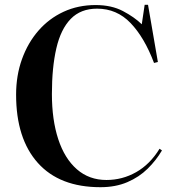

<svg xmlns="http://www.w3.org/2000/svg" viewBox="-20 -765 732 799"><path d="M398 14Q228 14 137.5 -87Q47 -188 47 -371Q47 -451 71.5 -519Q96 -587 140 -637.5Q184 -688 244.5 -716Q305 -744 378 -744Q444 -744 491.5 -719Q539 -694 570 -664L582 -745H596L637 -507L621 -503Q581 -609 523.5 -669Q466 -729 384 -729Q316 -729 274.5 -686.5Q233 -644 214.5 -564Q196 -484 196 -374Q196 -266 222.5 -185.5Q249 -105 300 -60.5Q351 -16 423 -16Q489 -16 546.5 -48.5Q604 -81 644 -146L654 -139Q630 -98 594.5 -63Q559 -28 510 -7Q461 14 398 14Z"/></svg>

Font: Literata 72pt SemiBold
Style: Regular
Weight: 600
Designer: Latin by Veronika Burian and Jose Scaglione. Greek by Irene Vlachou. Cyrillic by Vera Evstafieva.
Foundry: TypeTogether
Version: Version 3.002